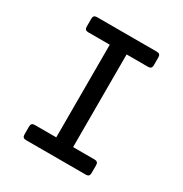

<svg xmlns="http://www.w3.org/2000/svg" viewBox="-170 -858 939 987"><g transform="rotate(30 300.0 -365.0)"><path d="M122 0Q101 0 101 -21V-69Q101 -90 122 -90H250V-640H122Q101 -640 101 -661V-709Q101 -730 122 -730H478Q499 -730 499 -709V-661Q499 -640 478 -640H350V-90H478Q499 -90 499 -69V-21Q499 0 478 0Z"/></g></svg>

Font: Pitagon Sans Mono Medium
Style: Regular
Weight: 500
Monospace: yes
Designer: Travis Tran
Foundry: Pitagon
Version: Version 1.001; ttfautohint (v1.8.4.7-5d5b);gftools[0.9.26]